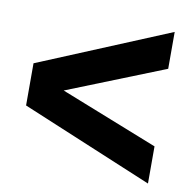

<svg xmlns="http://www.w3.org/2000/svg" viewBox="-64 -645 639 641"><g transform="rotate(10 255.5 -324.0)"><path d="M478 -581V-456L147 -324L478 -193V-67L32 -253V-396Z"/></g></svg>

Font: Alexandria
Style: Bold
Weight: 700
Designer: Mohamed Gaber
Foundry: Kief Type Foundry
Version: Version 5.100